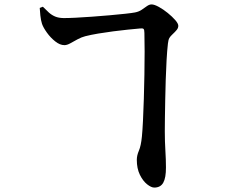

<svg xmlns="http://www.w3.org/2000/svg" viewBox="-20 -802 1040 877"><path d="M639.6 -651.5Q639.6 -666.8 635.3 -670.2Q630.9 -673.6 617.8 -671.8Q595.3 -669.8 563.6 -666.6Q531.9 -663.3 496.8 -658.8Q461.6 -654.2 428.5 -648.7Q395.4 -643.1 369.6 -636.6Q352 -632.1 334 -622.3Q316.1 -612.4 301 -604.1Q285.9 -595.8 274.5 -595.8Q253.7 -595.8 232.3 -612.9Q210.8 -629.9 194.4 -652.8Q177.9 -675.7 171.9 -693Q166.5 -709.8 164.3 -731.4Q162.1 -753 161.5 -765.7L175.8 -771.3Q190.8 -755.9 203.5 -744.5Q216.3 -733.1 232.1 -726.4Q248 -719.8 270.1 -719.5Q289.2 -719.3 323.9 -721Q358.6 -722.8 399.6 -725.7Q440.6 -728.6 480.6 -732.2Q520.5 -735.7 551.6 -739.1Q582.8 -742.5 596.8 -745.2Q614.9 -748.8 627.6 -757.6Q640.3 -766.4 651.2 -774.1Q662.1 -781.8 672.3 -781.8Q684.9 -781.8 705.6 -770.4Q726.2 -759.1 746.4 -742.6Q766.6 -726.2 780.5 -710.3Q794.4 -694.3 794.4 -684.2Q794.4 -674.2 787.4 -665.6Q780.4 -656.9 767.5 -644.8Q758.2 -636.3 753.6 -628.5Q749 -620.7 747 -602.8Q743.3 -570.6 740.9 -527.5Q738.5 -484.5 737 -437.8Q735.5 -391.1 734.7 -346Q733.8 -300.9 733.3 -263.5Q732.8 -226.2 732.8 -202.6Q732.8 -155.6 735.4 -114.4Q738 -73.2 738 -37.3Q738.3 10.2 725.7 32.5Q713.1 54.8 684.7 54.8Q670.8 54.8 651.8 39.7Q632.8 24.6 618.8 -3.9Q604.9 -32.4 604.9 -71.9Q604.9 -91.7 614.4 -113.7Q624 -135.7 628.2 -178.6Q630.9 -205.9 633.1 -251Q635.4 -296.1 637 -350.8Q638.6 -405.5 639.6 -460.9Q640.6 -516.3 640.6 -566.2Q640.6 -616.1 639.6 -651.5Z"/></svg>

Font: Noto Serif KR
Style: Regular
Weight: 200
Designer: Ryoko NISHIZUKA 西塚涼子 (kana & ideographs); Frank Grießhammer (Latin, Greek & Cyrillic); Wenlong ZHANG 张文龙 (bopomofo); San
Foundry: Adobe
Version: Version 2.001;hotconv 1.1.0;makeotfexe 2.6.0